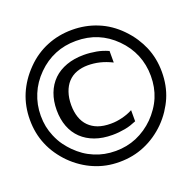

<svg xmlns="http://www.w3.org/2000/svg" viewBox="-110 -773 823 823"><g transform="rotate(-20 301.0 -362.0)"><path d="M300.8 -61Q268.6 -61 240.7 -66.7Q212.9 -72.3 186.5 -83.5Q159.7 -94.7 134.8 -111.6Q109.9 -128.4 88.4 -149.9Q67.9 -170.4 50.5 -195.6Q33.2 -220.7 22 -248Q0 -299.8 0 -361.8Q0 -392.6 5.6 -421.4Q11.2 -450.2 22.5 -477.1Q33.7 -503.4 50 -527.8Q66.4 -552.2 88.9 -575.2Q111.8 -598.6 136.2 -614.7Q160.6 -630.9 186 -641.1Q239.3 -663.1 300.8 -663.1Q362.3 -663.1 416 -641.1Q443.8 -629.9 468.3 -613Q492.7 -596.2 513.2 -575.2Q537.1 -550.8 553.5 -525.6Q569.8 -500.5 579.6 -477.1Q602.1 -424.3 602.1 -362.3Q602.1 -299.8 580.1 -248Q569.3 -222.7 552.5 -197.3Q535.6 -171.9 513.7 -149.9Q493.2 -129.4 468.3 -112.3Q443.4 -95.2 415.5 -83.5Q362.8 -61 300.8 -61ZM301.3 -110.8Q352.1 -110.8 396.5 -129.4Q419.4 -139.2 440.2 -153.3Q460.9 -167.5 478 -184.6Q494.6 -201.2 509.5 -222.7Q524.4 -244.1 533.7 -266.6Q551.8 -310.1 551.8 -361.8Q551.8 -388.2 547.1 -412.1Q542.5 -436 533.2 -458.5Q514.6 -503.4 478 -540Q441.9 -576.2 397.5 -594.7Q353.5 -612.8 300.8 -612.8Q248.5 -612.8 205.1 -594.7Q160.2 -576.2 124 -540Q86.9 -502.9 68.8 -458.5Q49.8 -413.1 49.8 -362.3Q49.8 -335.9 54.4 -312.7Q59.1 -289.6 68.8 -266.6Q80.6 -238.8 95.2 -219Q109.9 -199.2 124 -185.1Q142.6 -166.5 162.4 -152.8Q182.1 -139.2 205.6 -129.4Q227.5 -120.1 251.2 -115.5Q274.9 -110.8 301.3 -110.8ZM311.5 -180.2Q266.6 -180.2 231.7 -192.9Q196.8 -205.6 172.4 -229Q147.9 -252.4 135 -286.1Q122.1 -319.8 122.1 -361.8Q122.1 -403.3 135 -437.5Q147.9 -471.7 172.9 -496.1Q197.3 -519.5 232.4 -532.2Q267.6 -544.9 311.5 -544.9Q326.2 -544.9 340.3 -543.5Q354.5 -542 368.7 -539.6Q382.3 -537.1 394.8 -533.2Q407.2 -529.3 421.9 -522.9V-470.2Q393.1 -484.4 366.7 -490.7Q353 -494.1 339.1 -495.6Q325.2 -497.1 313 -497.1Q285.2 -497.1 261.7 -488.5Q238.3 -480 221.2 -461.4Q205.6 -444.3 196.8 -418.7Q188 -393.1 188 -360.8Q188 -330.1 196.5 -304.9Q205.1 -279.8 222.2 -262.7Q239.3 -245.6 263.4 -236.8Q287.6 -228 320.8 -228Q335.9 -228 348.1 -229.7Q360.4 -231.4 372.6 -234.4Q384.8 -237.3 397.5 -241.9Q410.2 -246.6 421.9 -252.9V-202.1Q409.2 -196.8 396 -192.4Q382.8 -188 368.7 -185.5Q354.5 -183.1 340.6 -181.6Q326.7 -180.2 311.5 -180.2Z"/></g></svg>

Font: Hack
Style: Italic
Weight: 400
Italic angle: -11°
Monospace: yes
Designer: Christopher Simpkins
Foundry: Christopher Simpkins
Version: Version 2.019; ttfautohint (v1.4.1) -l 4 -r 80 -G 350 -x 0 -